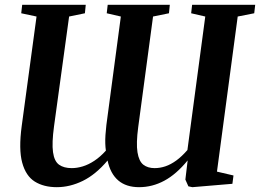

<svg xmlns="http://www.w3.org/2000/svg" viewBox="-20 -763 1078 796"><path d="M215.5 13Q161.5 13 124.2 -10.2Q87 -33.5 72 -88.8Q57 -144 70 -240.5L131.5 -694.5L68 -708L72 -743H335.5L332 -708L266.5 -694.5L204 -239.5Q194.5 -170 199.8 -132.2Q205 -94.5 224.8 -80.2Q244.5 -66 277.5 -66Q299.5 -66 323.2 -73.2Q347 -80.5 371.2 -96.5Q395.5 -112.5 419 -138.5Q417 -152 416.5 -168.2Q416 -184.5 417.2 -203.2Q418.5 -222 421 -244.5L481 -694.5L422.5 -708L426.5 -743H684L680.5 -708L614.5 -694.5L553 -236Q544 -168.5 550 -131.5Q556 -94.5 574.2 -80.2Q592.5 -66 621 -66Q643.5 -66 665.8 -73.5Q688 -81 710.8 -97.5Q733.5 -114 757 -141L831 -694.5L772.5 -708L776.5 -743H1038L1034 -708L965.5 -694.5L879.5 -51.5L948 -35.5L943.5 -1L777.5 13L761 9.5L748.5 -18.5L758 -98Q711 -40.5 661.2 -13.8Q611.5 13 556.5 13Q503 13 470.2 -15Q437.5 -43 426 -97.5Q377 -39.5 323.5 -13.2Q270 13 215.5 13Z"/></svg>

Font: Merriweather 72pt SemiBold
Style: Italic
Weight: 600
Italic angle: -7.8°
Version: Version 2.101